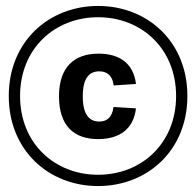

<svg xmlns="http://www.w3.org/2000/svg" viewBox="-20 -688 660 646"><path d="M258.5 -364C258.5 -425.5 280.5 -448 314 -448C341.5 -448 358.5 -432.5 362.5 -400.5L437.5 -405.5C429 -476 381 -507.5 311.5 -507.5C231 -507.5 178.5 -463.5 178.5 -364C178.5 -264.5 229 -220 310 -220C379.5 -220 429 -251.5 437.5 -323.5L362 -328C357.5 -295 341.5 -279 314 -279C280.5 -279 258.5 -302.5 258.5 -364ZM310 -62C475.5 -62 610.5 -181.5 610.5 -365C610.5 -548.5 475.5 -668 310 -668C144.5 -668 9.5 -548.5 9.5 -365C9.5 -181.5 144.5 -62 310 -62ZM310 -100C163.5 -100 47.5 -206 47.5 -365C47.5 -524 163.5 -630 310 -630C456.5 -630 572.5 -524 572.5 -365C572.5 -206 456.5 -100 310 -100Z"/></svg>

Font: Monaspace Neon SemiBold
Style: Regular
Weight: 600
Designer: Riley Cran & the Lettermatic Team
Foundry: Lettermatic
Version: Version 1.200 (Monaspace Neon)